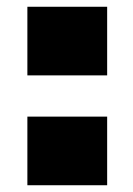

<svg xmlns="http://www.w3.org/2000/svg" viewBox="-20 -548 392 568"><path d="M61 -325V-528H297V-325ZM61 0V-203H297V0Z"/></svg>

Font: Archivo SemiBold SemiExpanded Black
Style: Regular
Weight: 900
Width: 6
Version: Version 2.001